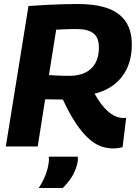

<svg xmlns="http://www.w3.org/2000/svg" viewBox="-20 -730 685 957"><path d="M9 0 122 -700Q175 -704 219 -706Q263 -708 299.5 -709Q336 -710 367 -710Q440 -710 491.5 -696.5Q543 -683 575 -657Q607 -631 622 -594Q637 -557 637 -509Q637 -428 603.5 -371Q570 -314 509.5 -284Q449 -254 367 -253L338 -233Q314 -234 292 -234Q270 -234 248.5 -234.5Q227 -235 205 -235L168 0ZM547 10Q518 10 491.5 2Q465 -6 439.5 -25Q414 -44 388.5 -74.5Q363 -105 336.5 -150.5Q310 -196 282 -258L436 -294Q451 -262 467 -237Q483 -212 499 -194Q515 -176 531 -164.5Q547 -153 562.5 -147.5Q578 -142 592 -142Q596 -142 600.5 -142Q605 -142 609 -143L591 3Q584 6 569 8Q554 10 547 10ZM326 -352Q372 -352 405 -368Q438 -384 455.5 -415.5Q473 -447 473 -494Q473 -515 467.5 -532Q462 -549 449.5 -560.5Q437 -572 416 -578.5Q395 -585 362 -585Q347 -585 336 -585Q325 -585 314.5 -584.5Q304 -584 291 -583.5Q278 -583 260 -582L224 -356Q239 -355 254.5 -354Q270 -353 287.5 -352.5Q305 -352 326 -352ZM223 51H368Q368 56 368 60.5Q368 65 368 70Q364 97 353.5 121.5Q343 146 327.5 167Q312 188 293 207H173Q194 175 206.5 143Q219 111 223 79Q224 72 224 64.5Q224 57 223 51Z"/></svg>

Font: Georama ExtraCondensed Thin
Style: Bold Italic
Weight: 700
Italic angle: -9°
Version: Version 1.001